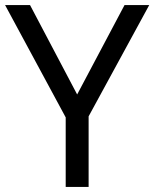

<svg xmlns="http://www.w3.org/2000/svg" viewBox="-20 -734 606 754"><path d="M283 -363 469 -714H566L328 -277V0H238V-273L0 -714H98Z"/></svg>

Font: Noto Sans Buhid
Style: Regular
Weight: 400
Designer: Monotype Design Team
Foundry: Monotype Imaging Inc.
Version: Version 2.001